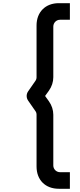

<svg xmlns="http://www.w3.org/2000/svg" viewBox="-20 -951 497 1194"><path d="M414.6 222.9H345.8C262.5 222.9 207.3 168.8 207.3 84.4V-237.5C207.3 -245.8 205.2 -254.2 200 -260.4L155.2 -325C142.7 -342.7 142.7 -365.6 155.2 -383.3L200 -447.9C205.2 -455.2 207.3 -462.5 207.3 -470.8V-792.7C207.3 -876 262.5 -931.3 345.8 -931.3H414.6V-828.1H353.1C330.2 -828.1 311.5 -809.4 311.5 -785.4V-470.8C311.5 -441.7 302.1 -412.5 284.4 -387.5L260.4 -354.2L284.4 -320.8C302.1 -295.8 311.5 -266.7 311.5 -237.5V78.1C311.5 101 330.2 119.8 353.1 119.8H414.6Z"/></svg>

Font: Manrope Semibold
Style: Regular
Weight: 600
Width: 4
Designer: Michael Sharanda
Foundry: Michael Sharanda
Version: Version 2.000;PS 002.000;hotconv 1.0.88;makeotf.lib2.5.64775